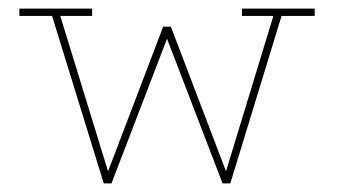

<svg xmlns="http://www.w3.org/2000/svg" viewBox="-20 -426 786 446"><path d="M221 0 101 -389H25V-406H194V-389H120L231 -28L359 -364H377L505 -28L615 -389H542V-406H711V-389H634L515 0H497L368 -336L239 0Z"/></svg>

Font: Grandiflora One
Style: Regular
Weight: 400
Designer: Haesung Cho
Foundry: JAMO
Version: Version 1.000; ttfautohint (v1.8.4.7-5d5b);gftools[0.9.28]